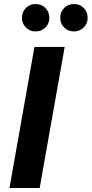

<svg xmlns="http://www.w3.org/2000/svg" viewBox="-20 -933 455 953"><path d="M27 0 151 -700H301L177 0ZM156 -777Q128 -777 108.5 -796.5Q89 -816 89 -844Q89 -874 108.5 -893.5Q128 -913 156 -913Q186 -913 205.5 -893.5Q225 -874 225 -844Q225 -816 205.5 -796.5Q186 -777 156 -777ZM347 -777Q318 -777 298.5 -796.5Q279 -816 279 -844Q279 -874 298.5 -893.5Q318 -913 347 -913Q376 -913 395.5 -893.5Q415 -874 415 -844Q415 -816 395.5 -796.5Q376 -777 347 -777Z"/></svg>

Font: DM Sans 9pt Black
Style: Italic
Weight: 900
Italic angle: -10°
Version: Version 4.004;gftools[0.9.30]